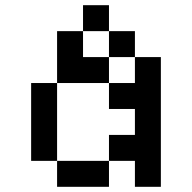

<svg xmlns="http://www.w3.org/2000/svg" viewBox="-20 -720 740 740"><path d="M400 -700H300V-600H400ZM100 -100H200V-400H100ZM200 0H400V-100H200ZM200 -400H400V-500H300V-600H200ZM400 -100H500V0H600V-500H500V-400H400V-300H500V-200H400ZM400 -500H500V-600H400Z"/></svg>

Font: FT88
Style: Regular
Weight: 400
Designer: Ange Degheest & Mandy Elbé
Foundry: Velvetyne Type Foundry
Version: Version 1.000;FEAKit 1.0